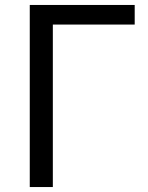

<svg xmlns="http://www.w3.org/2000/svg" viewBox="-20 -754 597 774"><path d="M100 0H193V-655H523V-734H100Z"/></svg>

Font: Noto Sans JP
Style: Regular
Weight: 400
Designer: Ryoko NISHIZUKA  (kana, bopomofo & ideographs); Paul D. Hunt (Latin, Greek & Cyrillic); Sandoll Communications , Soo-you
Foundry: Adobe
Version: Version 2.002;hotconv 1.0.116;makeotfexe 2.5.65601